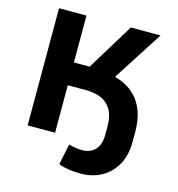

<svg xmlns="http://www.w3.org/2000/svg" viewBox="-127 -815 1032 1116"><g transform="rotate(15 389.0 -257.0)"><path d="M460 191Q418 191 384.5 185.5Q351 180 326 170L352 45Q370 50 390.5 53.5Q411 57 434 57Q481 57 510.5 26.5Q540 -4 540 -65V-116Q540 -175 518.5 -213Q497 -251 458 -268.5Q419 -286 362 -286H255V0H90V-705H255V-423H372L334 -397L522 -705H701L483 -366L453 -414Q531 -405 587 -370.5Q643 -336 673.5 -274.5Q704 -213 704 -122V-66Q704 16 671.5 73.5Q639 131 584 161Q529 191 460 191Z"/></g></svg>

Font: Nunito Sans 7pt ExtraBold
Style: Regular
Weight: 800
Designer: Vernon Adams
Foundry: Vernon Adams
Version: Version 3.101;gftools[0.9.27]